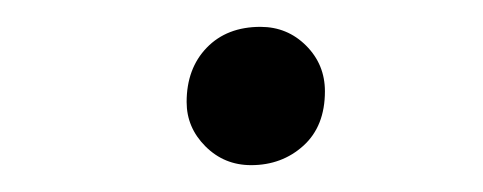

<svg xmlns="http://www.w3.org/2000/svg" viewBox="-20 -432 360 143"><path d="M167 -309Q147 -309 133 -323Q119 -337 119 -356Q119 -381 134 -396.5Q149 -412 174 -412Q194 -412 208 -398Q222 -384 222 -364Q222 -338 206 -323.5Q190 -309 167 -309Z"/></svg>

Font: Asap Expanded Expanded Regular
Style: Italic
Weight: 400
Width: 7
Italic angle: -6°
Designer: Pablo Cosgaya
Foundry: Omnibus-Type
Version: Version 3.001; ttfautohint (v1.8.4.7-5d5b)